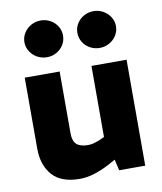

<svg xmlns="http://www.w3.org/2000/svg" viewBox="-86 -843 779 921"><g transform="rotate(-10 303.0 -382.5)"><path d="M229 8Q138 8 95 -41Q52 -90 52 -170V-516H222V-215Q222 -177 240 -161Q258 -145 295 -145Q310 -145 323 -148.5Q336 -152 349 -157L377 -170V-516H548V0H421L400 -91L433 -67L371 -33Q334 -14 298.5 -3Q263 8 229 8ZM175 -594Q149 -594 127.5 -606Q106 -618 93 -638.5Q80 -659 80 -684Q80 -708 93 -728.5Q106 -749 127.5 -761Q149 -773 175 -773Q200 -773 221.5 -761Q243 -749 255.5 -728.5Q268 -708 268 -684Q268 -659 255.5 -638.5Q243 -618 221.5 -606Q200 -594 175 -594ZM432 -594Q406 -594 384.5 -606Q363 -618 350.5 -638.5Q338 -659 338 -684Q338 -708 350.5 -728.5Q363 -749 384.5 -761Q406 -773 432 -773Q457 -773 478.5 -761Q500 -749 513 -728.5Q526 -708 526 -684Q526 -659 513 -638.5Q500 -618 478.5 -606Q457 -594 432 -594Z"/></g></svg>

Font: REM
Style: Bold
Weight: 700
Designer: Octavio Pardo
Foundry: Ashler Design
Version: Version 1.005;gftools[0.9.28]